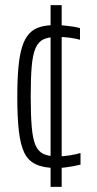

<svg xmlns="http://www.w3.org/2000/svg" viewBox="-20 -716 375 744"><path d="M198 -65Q150 -65 119.5 -79Q89 -93 74 -124.5Q59 -156 53 -209Q47 -262 47 -341Q47 -408 51.5 -456Q56 -504 66 -535.5Q76 -567 93 -585.5Q110 -604 135.5 -611.5Q161 -619 196 -619Q213 -619 230 -617Q247 -615 262 -613Q277 -611 290 -607V-562Q272 -567 249 -570Q226 -573 202 -573Q170 -573 149.5 -564Q129 -555 118 -530Q107 -505 103 -460Q99 -415 99 -343Q99 -270 103 -224Q107 -178 117.5 -153.5Q128 -129 148.5 -119.5Q169 -110 201 -110Q227 -110 251 -114Q275 -118 292 -123V-78Q280 -75 264 -72Q248 -69 231.5 -67Q215 -65 198 -65ZM176 8V-696H219V8Z"/></svg>

Font: Saira ExtraCondensed Light
Style: Regular
Weight: 300
Width: 2
Designer: Hector Gatti with collaboration of the Omnibus-Type team
Foundry: Omnibus-Type
Version: Version 1.101